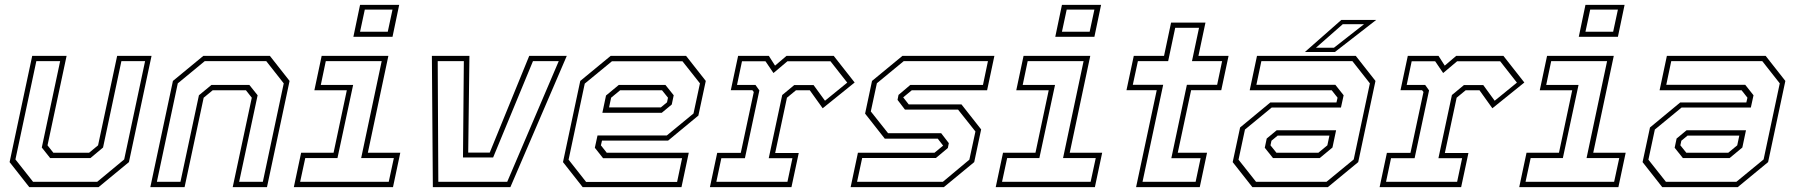

<svg xmlns="http://www.w3.org/2000/svg" viewBox="-20 -770 7386 790"><path d="M100.5 0 19.5 -103 112.5 -540H254L175.5 -172L199.5 -141.5H346.5L383.5 -172L462 -540H603.5L510.5 -103L385.5 0ZM116 -22H380L491 -114L577 -518.5H479.5L404 -163L352 -119.5H186.5L152 -163L227.5 -518.5H129.5L43.5 -114Z M598.5 0 691.5 -437 816.5 -540H1090.5L1171.5 -437L1078.5 0H937.5L1016 -368L992 -398.5H855L818 -368L739.5 0ZM625.5 -22H722.5L798.5 -378L850 -420.5H1006L1040 -378L964 -22H1061.5L1147.5 -427L1075.5 -518.5H822.5L711.5 -427Z M1434 -618.5 1461.5 -750H1622.5L1595 -618.5ZM1461.5 -639.5H1575.5L1595 -730.5H1481ZM1189 0 1219 -141.5H1352.5L1407 -398.5H1273.5L1303.5 -540H1578L1493.5 -141.5H1627L1597 0ZM1215 -22H1579.5L1600.5 -119.5H1466L1550.5 -518.5H1320.5L1300 -420.5H1433L1368.5 -119.5H1236Z M1761 0 1757 -540H1911.5L1906.5 -142H1995L2157.5 -540H2312L2080 0ZM1783.5 -22H2067L2279 -518.5H2173L2009 -122H1885L1888.5 -518.5H1781Z M2803 -540 2884 -437 2853.5 -294.5 2729 -191.5H2457L2452.5 -172L2476.5 -141.5H2814L2784 0H2377.5L2296.5 -103L2367.5 -437L2492.5 -540ZM2718 -420.5 2752 -378 2744 -340 2703 -306H2458.5L2473.5 -377L2526 -420.5ZM2788 -518H2498L2386 -426L2319.5 -113L2391.5 -21.5H2766L2786.5 -119H2461.5L2427.5 -162L2438.5 -212.5H2723.5L2833.5 -303L2860 -427ZM2704 -398.5H2531.5L2494.5 -368L2486 -328H2699L2724.5 -349L2728.5 -368Z M2901 0 2931 -141H3028L3081.5 -391.5L3075.5 -399H2987L3017 -540H3143.5L3169 -500L3216 -540H3410.5L3496.5 -430.5L3365 -324.5L3312 -398.5H3255L3218 -368L3169.5 -140.5H3266.5L3236.5 0ZM2927.5 -22H3220L3240.5 -119H3143L3198.5 -379L3248 -420H3327.5L3374.5 -355.5L3466 -430L3397 -518H3220L3162.5 -469.5L3129.5 -518H3033L3012.5 -420.5H3088.5L3104.5 -398L3045 -119H2948Z M3480 0 3510 -141.5H3825L3862 -172L3861.5 -169.5L3838.5 -199.5H3620.5L3539.5 -302.5L3568 -437L3693 -540H4071.5L4041.5 -398.5H3731.5L3694.5 -368L3695 -371L3719 -340.5H3936L4017 -237.5L3988.5 -103L3863.5 0ZM3506.5 -22H3859.5L3968.5 -113L3993.5 -229L3922 -319H3703.5L3673 -359L3677 -379.5L3725.5 -420.5H4024.5L4045 -518.5H3698.5L3588 -427.5L3563 -311.5L3634 -222H3852.5L3884 -181L3880 -161L3831 -120H3527.5Z M4322 -618.5 4349.5 -750H4510.5L4483 -618.5ZM4349.5 -639.5H4463.5L4483 -730.5H4369ZM4077 0 4107 -141.5H4240.5L4295 -398.5H4161.5L4191.5 -540H4466L4381.5 -141.5H4515L4485 0ZM4103 -22H4467.5L4488.5 -119.5H4354L4438.5 -518.5H4208.5L4188 -420.5H4321L4256.5 -119.5H4124Z M4654.5 0 4739.5 -399H4615L4645 -540H4769.5L4798.5 -677H4940L4911 -540H5035L5005 -399H4881L4826 -141.5H4946.5L4916.5 0ZM4681 -22H4899.5L4920 -119H4799.5L4863.5 -421H4988L5008.5 -518.5H4884.5L4913.5 -655.5H4815.5L4786.5 -518.5H4662L4641 -421H4766Z M5133 0 5052 -103 5082.5 -245.5 5207 -348.5H5479L5483.5 -368L5459.5 -398.5H5122L5152 -540H5558.5L5639.5 -437L5568.5 -103L5443.5 0ZM5218 -119.5 5184 -162 5192 -200 5233 -234H5477.5L5462.5 -163L5410 -119.5ZM5148 -22H5438L5550 -114L5616.5 -427L5544.5 -518.5H5170L5149.5 -421H5474.5L5508.5 -378L5497.5 -327.5H5212.5L5102.5 -237L5076 -113ZM5232 -141.5H5404.5L5441.5 -172L5450 -212H5237L5211.5 -191L5207.5 -172ZM5349 -556 5499 -688H5642.5L5472.5 -556ZM5394.5 -573.5H5468.5L5592.5 -670.5H5505Z M5656.5 0 5686.5 -141H5783.5L5837 -391.5L5831 -399H5742.5L5772.5 -540H5899L5924.5 -500L5971.5 -540H6166L6252 -430.5L6120.5 -324.5L6067.5 -398.5H6010.5L5973.5 -368L5925 -140.5H6022L5992 0ZM5683 -22H5975.5L5996 -119H5898.5L5954 -379L6003.5 -420H6083L6130 -355.5L6221.5 -430L6152.5 -518H5975.5L5918 -469.5L5885 -518H5788.5L5768 -420.5H5844L5860 -398L5800.5 -119H5703.5Z M6476 -618.5 6503.5 -750H6664.5L6637 -618.5ZM6503.5 -639.5H6617.5L6637 -730.5H6523ZM6231 0 6261 -141.5H6394.5L6449 -398.5H6315.5L6345.5 -540H6620L6535.5 -141.5H6669L6639 0ZM6257 -22H6621.5L6642.5 -119.5H6508L6592.5 -518.5H6362.5L6342 -420.5H6475L6410.5 -119.5H6278Z M6819.5 0 6738.5 -103 6769 -245.5 6893.5 -348.5H7165.5L7170 -368L7146 -398.5H6808.5L6838.5 -540H7245L7326 -437L7255 -103L7130 0ZM6904.5 -119.5 6870.5 -162 6878.5 -200 6919.5 -234H7164L7149 -163L7096.5 -119.5ZM6834.5 -22H7124.5L7236.5 -114L7303 -427L7231 -518.5H6856.5L6836 -421H7161L7195 -378L7184 -327.5H6899L6789 -237L6762.5 -113ZM6918.5 -141.5H7091L7128 -172L7136.5 -212H6923.5L6898 -191L6894 -172Z"/></svg>

Font: Tourney ExtraLight
Style: Italic
Weight: 250
Italic angle: -12°
Version: Version 1.015